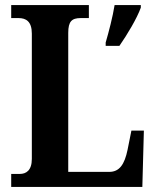

<svg xmlns="http://www.w3.org/2000/svg" viewBox="-20 -734 612 754"><path d="M24 0H539L545 -221H496L481 -146C469 -88 449 -59 409 -59H248V-605C248 -650 262 -663 297 -663H329V-714H24V-663H53C82 -663 105 -650 105 -602V-110C105 -64 82 -51 58 -51H24ZM395 -567V-554H449C479 -597 518 -662 533 -704V-714H430C423 -669 407 -608 395 -567Z"/></svg>

Font: Noto Serif Sinhala Condensed
Style: Bold
Weight: 700
Width: 3
Designer: Jelle Bosma - Monotype Design Team
Foundry: Monotype Imaging Inc.
Version: Version 2.007